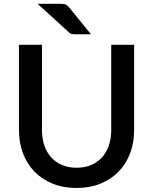

<svg xmlns="http://www.w3.org/2000/svg" viewBox="-20 -948 780 977"><path d="M285 -928.5Q294 -928.5 300.8 -928Q307.5 -927.5 312.8 -925.5Q318 -923.5 322.5 -919.8Q327 -916 332 -910L443 -773.5H365.5Q352.5 -773.5 345.2 -775Q338 -776.5 329.5 -784.5L171.5 -928.5ZM369.5 -94.5Q411 -94.5 443.8 -108.5Q476.5 -122.5 499.2 -147.5Q522 -172.5 534 -207.8Q546 -243 546 -286V-720H662.5V-286Q662.5 -222.5 642.2 -168.5Q622 -114.5 584 -75.2Q546 -36 491.8 -13.8Q437.5 8.5 369.5 8.5Q301.5 8.5 247.2 -13.8Q193 -36 155 -75.2Q117 -114.5 96.8 -168.5Q76.5 -222.5 76.5 -286V-720H193.5V-286.5Q193.5 -243.5 205.5 -208.2Q217.5 -173 240 -147.8Q262.5 -122.5 295.2 -108.5Q328 -94.5 369.5 -94.5Z"/></svg>

Font: TypoPRO Lato
Style: Regular
Weight: 600
Designer: Lukasz Dziedzic with Adam Twardoch and Botio Nikoltchev
Foundry: tyPoland Lukasz Dziedzic
Version: Version 2.010; 2014-09-01; http://www.latofonts.com/